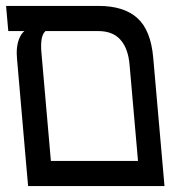

<svg xmlns="http://www.w3.org/2000/svg" viewBox="-22 -629 642 649"><path d="M-1.5 -609H311.5Q396.5 -609 442.2 -568Q488 -527 496 -433L534 0H73L65.5 -85L35.5 -430.5Q34.5 -443.5 34.5 -449.5Q34.5 -476 41.8 -495.5Q49 -515 60.5 -524H6ZM150 -85H444.5L416 -409.5Q411.5 -464.5 385.5 -494.2Q359.5 -524 310 -524H132Q117 -511.5 117 -474Q117 -460 118 -451.5Z"/></svg>

Font: JuliaMono
Style: Italic
Weight: 400
Italic angle: -9°
Monospace: yes
Designer: cormullion
Foundry: corm
Version: Version 0.057; ttfautohint (v1.8.4)